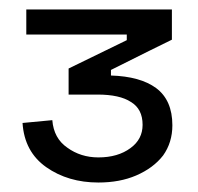

<svg xmlns="http://www.w3.org/2000/svg" viewBox="-20 -720 416 403"><path d="M186.5 -336.9Q123 -336.9 77.1 -369.1Q31.2 -401.4 27.3 -461.9Q47.9 -463.9 89.8 -467.8Q92.8 -429.7 121.1 -410.2Q149.4 -389.6 186.5 -389.6Q227.5 -389.6 253.9 -409.2Q279.3 -427.7 279.3 -458Q279.3 -491.2 254.9 -505.9Q231.4 -521.5 184.6 -521.5Q165 -521.5 124 -521.5Q124 -535.2 124 -576.2Q154.3 -590.8 246.1 -635.7Q246.1 -638.7 246.1 -647.5Q193.4 -647.5 35.2 -647.5Q35.2 -660.2 35.2 -700.2Q111.3 -700.2 340.8 -700.2Q340.8 -684.6 340.8 -636.7Q308.6 -621.1 212.9 -573.2Q212.9 -570.3 212.9 -561.5Q274.4 -559.6 307.6 -535.2Q341.8 -509.8 341.8 -457Q341.8 -420.9 322.3 -393.6Q301.8 -367.2 265.6 -351.6Q231.4 -336.9 186.5 -336.9Z"/></svg>

Font: Kadena Space Grotesk
Style: Regular
Weight: 400
Designer: Florian Karsten
Version: Version 2.000